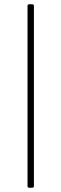

<svg xmlns="http://www.w3.org/2000/svg" viewBox="-20 -770 288 900"><path d="M117 110Q109 110 109 102V-742Q109 -750 117 -750H131Q139 -750 139 -742V102Q139 110 131 110Z"/></svg>

Font: LINE Seed Sans Thin
Style: Regular
Weight: 250
Designer: LINE VX Design & Dalton Maag Ltd & Sandoll Inc
Foundry: Dalton Maag Ltd
Version: Version 1.003